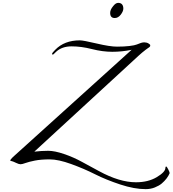

<svg xmlns="http://www.w3.org/2000/svg" viewBox="-20 -1144 1206 1342"><path d="M936 -833Q970 -848 987.5 -848Q1005 -848 1017.5 -840.5Q1030 -833 1030 -828Q1030 -823 1029.5 -821.5Q1029 -820 1027 -817.5Q1025 -815 1022 -813Q1019 -811 1012.5 -806.5Q1006 -802 998 -796Q973 -777 948 -754L220 -84Q271 -90 316.5 -90Q362 -90 428 -67.5Q494 -45 553 -12.5Q612 20 672 52Q815 130 930 130Q1016 130 1076 94Q1136 58 1136 30Q1136 20 1142 20Q1146 20 1156 40Q1166 60 1166 66Q1150 105 1110 139Q1092 154 1062.5 166Q1033 178 998 178Q919 178 820.5 145.5Q722 113 644.5 74Q567 35 477.5 2.5Q388 -30 327 -30Q266 -30 223.5 -21.5Q181 -13 158 -4.5Q135 4 123.5 4Q112 4 92.5 -5.5Q73 -15 64.5 -17Q56 -19 54 -19.5Q52 -20 52 -24Q52 -28 70 -46L900 -796Q833 -782 765 -782Q697 -782 622.5 -801Q548 -820 480.5 -820Q413 -820 372 -782Q352 -762 350 -762Q344 -762 344 -768Q344 -774 366 -796Q430 -862 538 -862Q562 -862 655 -840Q748 -818 798 -818Q848 -818 885 -822.5Q922 -827 936 -833ZM750 -1054Q750 -1076 770 -1100Q788 -1124 806 -1124Q824 -1124 833 -1113.5Q842 -1103 842 -1084Q842 -1065 824 -1041.5Q806 -1018 782 -1018Q750 -1018 750 -1054Z"/></svg>

Font: Miama
Style: Regular
Weight: 400
Italic angle: 16.5°
Designer: Linus Romer
Foundry: Linus Romer
Version: 0.32